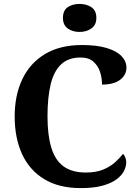

<svg xmlns="http://www.w3.org/2000/svg" viewBox="-20 -955 709 985"><path d="M394.1 10Q282.3 10 206.8 -36Q131.2 -82 93.2 -164.5Q55.3 -247 55.3 -358Q55.3 -466 94.4 -548.5Q133.5 -631 210.5 -677.5Q287.5 -724 400.6 -724Q477.3 -724 527.8 -708.6Q578.3 -693.3 603.5 -666.9Q628.7 -640.5 628.7 -607.9Q628.7 -570.7 596.5 -545.9Q564.2 -521.1 503.4 -521.1Q503.4 -553.9 493.3 -585.7Q483.2 -617.5 459.1 -638.7Q435.1 -660 393.4 -660Q330.6 -660 293.3 -624.6Q256 -589.3 239.8 -521.9Q223.7 -454.5 223.7 -358Q223.7 -262 243.2 -197.6Q262.6 -133.2 306 -101.5Q349.4 -69.9 420.1 -69.9Q472 -69.9 508 -84.5Q544 -99.1 569 -121.3Q593.9 -143.4 610.9 -165.4Q618.4 -159.2 623 -147.1Q627.6 -135 627.6 -122.3Q627.6 -101 616.1 -78Q604.5 -55 577.9 -35Q551.4 -15.1 506.2 -2.5Q461.1 10 394.1 10ZM388.3 -791.1Q352.2 -791.1 327.5 -808.9Q302.9 -826.7 302.9 -863Q302.9 -901.5 327.5 -918.2Q352.2 -934.9 388.3 -934.9Q422.9 -934.9 448.6 -918.2Q474.3 -901.5 474.3 -863Q474.3 -826.7 448.6 -808.9Q422.9 -791.1 388.3 -791.1Z"/></svg>

Font: Noto Serif Hebrew
Style: Regular
Weight: 400
Designer: Monotype Design Team
Foundry: Monotype Imaging Inc.
Version: Version 2.003